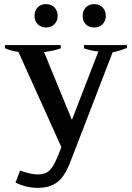

<svg xmlns="http://www.w3.org/2000/svg" viewBox="-20 -716 640 929"><path d="M147 -639Q147 -664 162 -680Q177 -696 202 -696Q228 -696 243.5 -680Q259 -664 259 -639Q259 -615 243.5 -599Q228 -583 202 -583Q178 -583 162.5 -599Q147 -615 147 -639ZM380 -639Q380 -664 395 -680Q410 -696 436 -696Q461 -696 476.5 -680Q492 -664 492 -639Q492 -615 476.5 -599Q461 -583 436 -583Q410 -583 395 -598.5Q380 -614 380 -639ZM594 -498V-484Q560 -470 525 -463L326 53Q307 104 287 133.5Q267 163 237 178Q207 193 162 193Q109 193 55 168L77 109Q128 128 162 128Q187 128 203.5 120Q220 112 234.5 90Q249 68 266 24L277 -4L69 -465Q28 -471 4 -483V-498H274V-482Q249 -472 193 -464L328 -136L456 -467Q422 -470 386 -482V-498Z"/></svg>

Font: Trirong SemiBold
Style: Regular
Weight: 600
Designer: Katatrad Team
Foundry: CadsonDemak
Version: Version 1.000